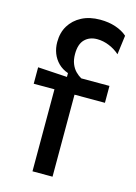

<svg xmlns="http://www.w3.org/2000/svg" viewBox="-109 -763 585 823"><g transform="rotate(15 183.5 -351.5)"><path d="M119 0V-364H27V-437L157 -429V-446Q131 -455 113.5 -472.5Q96 -490 87 -513Q78 -536 78 -563Q78 -605 97 -636Q116 -667 150.5 -685Q185 -703 232 -703Q270 -703 301 -692.5Q332 -682 352 -664L341 -579Q321 -597 294.5 -608Q268 -619 241 -619Q207 -619 186 -598Q165 -577 165 -533Q165 -508 172.5 -489.5Q180 -471 192.5 -458.5Q205 -446 218 -439H343V-364H208V0Z"/></g></svg>

Font: Bricolage Grotesque 20pt
Style: Regular
Weight: 400
Version: Version 1.001;gftools[0.9.33.dev8+g029e19f]